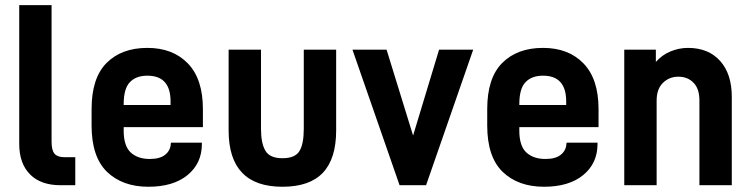

<svg xmlns="http://www.w3.org/2000/svg" viewBox="-20 -710 2879 736"><path d="M95.7 -41Q53.7 -83 53.7 -158.2V-690.4H177.7V-166Q177.7 -133.8 189.5 -120.1Q201.2 -107.4 226.6 -107.4H268.6V0H211.9Q136.7 0 95.7 -41Z M454.1 -222.7V-209Q454.1 -151.4 480.5 -126Q507.8 -100.6 553.7 -100.6Q592.8 -100.6 612.3 -116.2Q633.8 -132.8 634.8 -160.2L635.7 -163.1H753.9V-158.2Q753.9 -84 699.2 -39.1Q644.5 5.9 548.8 5.9Q449.2 5.9 389.6 -51.8Q331.1 -109.4 331.1 -228.5V-292Q331.1 -410.2 387.7 -467.8Q445.3 -526.4 544.9 -526.4Q642.6 -526.4 700.2 -466.8Q757.8 -407.2 757.8 -292V-222.7ZM477.5 -394.5Q454.1 -370.1 454.1 -310.5V-307.6H633.8V-321.3Q633.8 -419.9 544.9 -419.9Q501 -419.9 477.5 -394.5Z M856.4 -210V-519.5H980.5V-215.8Q980.5 -161.1 997.1 -132.8Q1013.7 -103.5 1062.5 -103.5Q1111.3 -103.5 1127.9 -130.9Q1144.5 -158.2 1144.5 -215.8V-519.5H1268.6V-210Q1268.6 -101.6 1217.8 -47.9Q1167 5.9 1062.5 5.9Q856.4 5.9 856.4 -210Z M1331.1 -519.5H1461.9L1563.5 -190.4L1663.1 -519.5H1793.9L1613.3 0H1511.7Z M1970.7 -222.7V-209Q1970.7 -151.4 1997.1 -126Q2024.4 -100.6 2070.3 -100.6Q2109.4 -100.6 2128.9 -116.2Q2150.4 -132.8 2151.4 -160.2L2152.3 -163.1H2270.5V-158.2Q2270.5 -84 2215.8 -39.1Q2161.1 5.9 2065.4 5.9Q1965.8 5.9 1906.2 -51.8Q1847.7 -109.4 1847.7 -228.5V-292Q1847.7 -410.2 1904.3 -467.8Q1961.9 -526.4 2061.5 -526.4Q2159.2 -526.4 2216.8 -466.8Q2274.4 -407.2 2274.4 -292V-222.7ZM1994.1 -394.5Q1970.7 -370.1 1970.7 -310.5V-307.6H2150.4V-321.3Q2150.4 -419.9 2061.5 -419.9Q2017.6 -419.9 1994.1 -394.5Z M2373 -519.5H2494.1V-472.7Q2518.6 -500 2549.8 -512.7Q2583 -526.4 2617.2 -526.4Q2696.3 -526.4 2741.2 -475.6Q2785.2 -425.8 2785.2 -338.9V0H2661.1V-324.2Q2661.1 -369.1 2639.6 -391.6Q2617.2 -416 2580.1 -416Q2544.9 -416 2520.5 -391.6Q2497.1 -368.2 2497.1 -324.2V0H2373Z"/></svg>

Font: Dinish
Style: Bold
Weight: 700
Designer: Bert Driehuis
Foundry: Playbeing
Version: Version 3.006; git-39231f3c-release